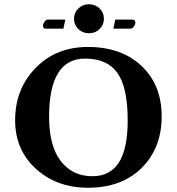

<svg xmlns="http://www.w3.org/2000/svg" viewBox="-20 -881 839 911"><path d="M526.9 -788.1H608.9Q622.1 -788.1 622.1 -772.9Q622.1 -764.2 615 -754.6Q607.9 -745.1 599.1 -745.1H518.1ZM280.8 -745.1H195.8Q183.6 -745.1 184.1 -758.8Q184.1 -767.6 191.2 -777.8Q198.2 -788.1 206.1 -788.1H290ZM383.8 -603Q212.9 -603 212.9 -327.1Q212.9 -188 268.6 -116.5Q324.2 -44.9 418 -44.9Q502.9 -44.9 544.4 -110.4Q585.9 -175.8 585.9 -310.1Q585.9 -464.8 537.8 -533.9Q489.7 -603 383.8 -603ZM747.1 -329.1Q747.1 -178.2 652.1 -84.2Q557.1 9.8 397.9 9.8Q249 9.8 150.4 -80.1Q51.8 -169.9 51.8 -310.1Q51.8 -459 148.9 -558.6Q246.1 -658.2 397 -658.2Q556.2 -658.2 651.6 -568.1Q747.1 -478 747.1 -329.1ZM351.6 -743.2Q331.1 -763.2 331.1 -792Q331.1 -820.8 351.6 -840.8Q372.1 -860.8 402.1 -860.8Q432.1 -860.8 452.6 -840.8Q473.1 -820.8 473.1 -792Q473.1 -763.2 452.6 -743.2Q432.1 -723.1 402.1 -723.1Q372.1 -723.1 351.6 -743.2Z"/></svg>

Font: Linux Biolinum
Style: Bold
Weight: 700
Designer: Philipp H. Poll
Foundry: Philipp H. Poll
Version: Version 1.3.2 ; ttfautohint (v0.9)